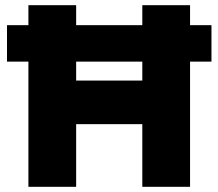

<svg xmlns="http://www.w3.org/2000/svg" viewBox="-20 -720 842 740"><path d="M528.5 0V-700H712.5V0ZM89.5 0V-700H273.5V0ZM258 -241.5V-409.5H544V-241.5ZM7 -482.5V-623H795V-482.5Z"/></svg>

Font: Geologica Cursive ExtraBold
Style: Regular
Weight: 800
Designer: Sindre Bremnes, Frode Helland
Foundry: Monokrom Skriftforlag AS
Version: Version 1.010;gftools[0.9.28]